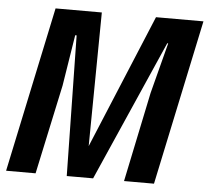

<svg xmlns="http://www.w3.org/2000/svg" viewBox="-50 -744 868 798"><g transform="rotate(5 383.5 -345.0)"><path d="M150 -690H343L337 -132L569 -690H767L621 0H496L574 -374L629 -586H625L367 0H257L247 -586H241L207 -373L127 0H4Z"/></g></svg>

Font: Decalotype SemiBold Italic
Style: Regular
Weight: 600
Italic angle: -12°
Designer: Alfredo Marco Pradil
Foundry: Alfredo Marco Pradil
Version: Version 1.0